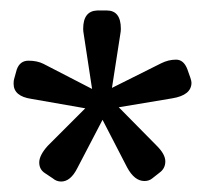

<svg xmlns="http://www.w3.org/2000/svg" viewBox="-20 -772 391 367"><path d="M346 -614Q346 -590 309 -584L207 -567L280 -493Q296 -477 296 -463.5Q296 -450 285 -442L271 -431Q265 -426 256 -426Q237 -426 223 -452L176 -543L128 -451Q115 -425 97 -425Q88 -425 81 -431L66 -441Q55 -448 55 -461.5Q55 -475 71 -493L143 -565L40 -583Q6 -588 6 -612Q6 -618 7 -621L12 -639Q18 -656 34.5 -656Q51 -656 63 -650L156 -602L140 -707Q139 -712 139 -717Q139 -751 166 -752H184Q211 -752 211 -717Q211 -712 210 -707L194 -604L288 -651Q302 -658 316.5 -658Q331 -658 338 -640L344 -623Q346 -617 346 -614Z"/></svg>

Font: Voces
Style: Regular
Weight: 400
Designer: Ana Paula Megda, Pablo Ugerman
Foundry: Ana Paula Megda, Pablo Ugerman
Version: Version 1.003